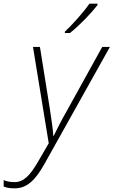

<svg xmlns="http://www.w3.org/2000/svg" viewBox="-130 -786 620 1048"><path d="M224 -613V-606H252C305 -648 369 -715 402 -758V-766H358C329 -723 267 -653 224 -613ZM-50 242C19 242 64 195 112 110L470 -530H428L236 -183C204 -128 178 -74 163 -44H161C159 -77 152 -130 142 -192L88 -530H50L136 -4L78 96C34 172 -1 208 -50 208C-76 208 -94 204 -110 197V232C-94 239 -77 242 -50 242Z"/></svg>

Font: Noto Sans ExtraLight
Style: Italic
Weight: 200
Italic angle: -12°
Designer: Monotype Design Team
Foundry: Monotype Imaging Inc.
Version: Version 2.013